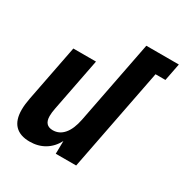

<svg xmlns="http://www.w3.org/2000/svg" viewBox="-177 -898 1006 1051"><g transform="rotate(30 326.0 -373.0)"><path d="M155.3 14.2Q94.2 14.2 62.5 -18.3Q30.8 -50.8 30.8 -116.2Q30.8 -133.3 33 -151.9Q35.2 -170.4 39.1 -190.9L108.4 -546.9H251.5L186.5 -212.9Q180.7 -183.6 180.7 -162.6Q180.7 -103 233.9 -103Q274.9 -103 303.2 -136Q331.5 -168.9 344.2 -232.9L446.8 -759.8H652.3L630.9 -649.9H568.4L441.9 0H313L314.5 -81.1Q290 -34.7 249.3 -10.3Q208.5 14.2 155.3 14.2Z"/></g></svg>

Font: Hack
Style: Bold Italic
Weight: 700
Italic angle: -11°
Monospace: yes
Designer: Christopher Simpkins
Foundry: Christopher Simpkins
Version: Version 2.017; ttfautohint (v1.4.1) -l 4 -r 80 -G 350 -x 0 -